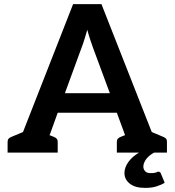

<svg xmlns="http://www.w3.org/2000/svg" viewBox="-20 -743 851 935"><path d="M695 28C700 22 706 17 712 12C718 7 724 4 731 0H758H793V-51C793 -65 789 -71 774 -77C768 -80 743 -90 719 -100L474 -723H336L92 -100C68 -90 43 -80 37 -77C22 -71 17 -65 17 -51V0H52H131H147H157H261V-51C261 -65 256 -71 241 -77C238 -78 231 -81 221 -85L224 -91L261 -194H549L585 -96L589 -85C579 -81 572 -78 569 -77C554 -71 549 -65 549 -51V0H654H657C634 14 617 29 605 46C593 63 586 81 586 99C586 121 595 138 613 152C631 166 655 172 688 172C706 172 725 170 741 165C757 160 771 154 782 147L763 101C761 96 757 93 751 93C749 93 748 93 746 94C744 95 743 96 740 97C738 98 734 98 730 99C726 100 720 100 714 100C703 100 694 98 688 92C682 86 678 78 678 68C678 61 680 54 683 47C686 40 690 34 695 28ZM378 -513C382 -524 387 -536 391 -551C396 -566 400 -581 405 -598C410 -581 414 -565 419 -551C424 -537 428 -524 432 -513L515 -289H296Z"/></svg>

Font: SVN-Aleo
Style: Bold
Weight: 700
Designer: Alessio Laiso
Version: Version 1.2.2